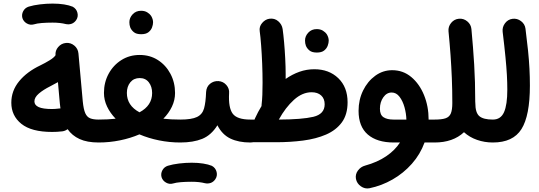

<svg xmlns="http://www.w3.org/2000/svg" viewBox="-20 -762 3044 1084"><path d="M43.9 -182.1Q43.9 -249.5 87.9 -303.2Q131.8 -356.9 208 -393.1Q234.9 -406.2 259.8 -421.4Q284.7 -436.5 293.5 -450.2Q291 -476.1 308.6 -496.6Q326.2 -517.1 352.5 -519.5Q378.9 -522 399.7 -504.6Q420.4 -487.3 422.9 -460.4L447.3 -189.5Q451.7 -145 461.4 -123Q471.2 -101.1 489.3 -94Q507.3 -86.9 536.6 -86.9H537.1Q564 -86.9 582.8 -67.9Q601.6 -48.8 601.6 -22Q601.6 4.9 582.8 23.7Q564 42.5 537.1 42.5H536.6Q471.7 42.5 429.2 22.9Q386.7 3.4 361.8 -32.7Q348.6 -22.9 332.5 -20.5Q317.9 -18.6 301.5 -17.8Q285.2 -17.1 273.9 -17.1Q157.7 -17.1 100.8 -62.7Q43.9 -108.4 43.9 -182.1ZM174.3 -189.5Q174.3 -168.5 198.2 -157.5Q222.2 -146.5 273.9 -146.5Q280.8 -146.5 292.2 -147.2Q303.7 -147.9 314.5 -149.4Q317.9 -149.9 321.3 -149.9Q319.3 -163.1 317.9 -177.7L307.1 -298.3Q287.1 -286.6 263.7 -274.9Q224.6 -255.4 199.5 -233.9Q174.3 -212.4 174.3 -189.5ZM106.4 -660.2Q101.1 -680.2 111.1 -699Q121.1 -717.8 142.1 -724.6Q169.4 -732.9 205.6 -737.3Q241.7 -741.7 276.9 -741.7Q312.5 -741.7 341.6 -737.1Q370.6 -732.4 390.6 -724.1Q411.6 -712.4 417.2 -689.7Q422.9 -667 409.7 -647.9Q398.9 -632.8 383.8 -627.7Q368.7 -622.6 352.1 -626Q319.8 -634.3 276.9 -634.3Q243.7 -634.3 216.1 -632.1Q188.5 -629.9 171.4 -624.5Q150.9 -618.7 131.8 -629.4Q112.8 -640.1 106.4 -660.2Z M472.7 -22Q472.7 -48.8 491.5 -67.9Q510.3 -86.9 537.1 -86.9Q589.4 -86.9 632.8 -91.8Q602.1 -123.5 584.5 -160.4Q566.9 -197.3 566.9 -237.3Q566.9 -296.9 593.3 -345.5Q619.6 -394 665.3 -422.9Q710.9 -451.7 768.6 -451.7Q826.7 -451.7 871.6 -422.9Q916.5 -394 942.4 -345.2Q968.3 -296.4 968.3 -236.8Q968.3 -196.8 950.7 -159.9Q933.1 -123 902.3 -91.8Q945.8 -86.9 997.6 -86.9H998Q1024.9 -86.9 1043.7 -67.9Q1062.5 -48.8 1062.5 -22Q1062.5 4.9 1043.7 23.7Q1024.9 42.5 998 42.5H997.6Q936.5 42.5 877.7 30.5Q818.8 18.6 767.1 -3.4Q715.8 18.6 657 30.5Q598.1 42.5 537.1 42.5Q510.3 42.5 491.5 23.7Q472.7 4.9 472.7 -22ZM696.3 -237.3Q696.3 -166 767.6 -127.9Q838.9 -166 838.9 -236.8Q838.9 -272.9 820.3 -297.1Q801.8 -321.3 768.6 -321.3Q735.4 -321.3 715.8 -297.4Q696.3 -273.4 696.3 -237.3ZM710.4 -636.7Q710.4 -661.6 729 -681.4Q747.6 -701.2 776.4 -701.2Q796.9 -701.2 811.3 -692.4Q825.7 -683.6 834 -670.9Q844.2 -653.3 844.2 -636.2Q844.2 -623 838.4 -607.2Q832.5 -591.3 818.1 -580.1Q803.7 -568.8 776.9 -568.8Q749.5 -568.8 735.4 -580.6Q721.2 -592.3 715.3 -607.4Q710.4 -620.6 710.4 -636.7Z M933.1 -22Q933.1 -48.8 952.1 -67.9Q971.2 -86.9 998 -86.9Q1062 -86.9 1092.3 -101.6Q1122.6 -116.2 1132.1 -150.1Q1141.6 -184.1 1143.6 -242.7Q1145.5 -272.5 1166 -289.1Q1186.5 -305.7 1213.4 -304.2Q1240.7 -302.2 1258.3 -281.7Q1275.9 -261.2 1273.4 -235.4Q1269 -153.8 1293.7 -120.4Q1318.4 -86.9 1393.6 -86.9H1394Q1420.9 -86.9 1439.7 -67.9Q1458.5 -48.8 1458.5 -22Q1458.5 4.9 1439.7 23.7Q1420.9 42.5 1394 42.5H1393.6Q1327.1 42.5 1280.8 20.3Q1234.4 -2 1207.5 -54.7Q1172.4 1.5 1121.6 22Q1070.8 42.5 998 42.5Q971.2 42.5 952.1 23.7Q933.1 4.9 933.1 -22ZM892.1 238.3Q886.7 218.3 896.7 199.5Q906.7 180.7 927.7 173.8Q955.1 165.5 991.2 161.1Q1027.3 156.7 1062.5 156.7Q1098.1 156.7 1127.2 161.4Q1156.2 166 1176.3 174.3Q1197.3 186 1202.9 208.7Q1208.5 231.4 1195.3 250.5Q1184.6 265.6 1169.4 270.8Q1154.3 275.9 1137.7 272.5Q1105.5 264.2 1062.5 264.2Q1029.3 264.2 1001.7 266.4Q974.1 268.6 957 273.9Q936.5 279.8 917.5 269Q898.4 258.3 892.1 238.3Z M1329.6 -22.5Q1329.6 -49.3 1348.4 -68.1Q1367.2 -86.9 1394 -86.9H1417Q1418 -90.8 1419.9 -94.2Q1436.5 -130.4 1456.5 -163.1Q1456.5 -168 1457 -171.9Q1460 -196.3 1461.2 -227.1Q1462.4 -257.8 1462.4 -294.4Q1462.4 -347.2 1460.2 -402.6Q1458 -458 1454.3 -506.3Q1450.7 -554.7 1446.3 -585.9Q1442.4 -611.8 1460 -632.3Q1477.5 -652.8 1501 -656.2Q1530.3 -660.2 1551 -642.1Q1571.8 -624 1575.7 -598.1Q1580.1 -566.9 1584 -522.9Q1587.9 -479 1590.3 -431.9Q1592.8 -384.8 1592.8 -343.3Q1592.8 -329.6 1592.8 -316.4Q1629.9 -342.3 1670.4 -356.7Q1710.9 -371.1 1754.4 -371.1Q1837.4 -371.1 1889.9 -320.6Q1942.4 -270 1942.4 -184.6Q1942.4 -115.2 1909.9 -71Q1877.4 -26.9 1821 -2.4Q1764.6 22 1691.7 31.5Q1618.7 41 1537.1 41H1394Q1367.2 41 1348.4 22.2Q1329.6 3.4 1329.6 -22.5ZM1739.3 -241.2Q1687 -241.2 1639.4 -198.2Q1591.8 -155.3 1554.2 -86.9Q1685.1 -87.4 1749 -102.5Q1813 -117.7 1813 -173.3Q1813 -205.1 1793.2 -223.1Q1773.4 -241.2 1739.3 -241.2ZM1702.1 -533.2Q1702.1 -558.1 1720.7 -577.9Q1739.3 -597.7 1768.1 -597.7Q1788.6 -597.7 1803 -588.9Q1817.4 -580.1 1825.7 -567.4Q1835.9 -549.8 1835.9 -532.7Q1835.9 -519.5 1830.1 -503.7Q1824.2 -487.8 1809.8 -476.6Q1795.4 -465.3 1768.6 -465.3Q1741.2 -465.3 1727.1 -477.1Q1712.9 -488.8 1707 -503.9Q1702.1 -517.1 1702.1 -533.2Z M2203.1 42.5Q2108.9 42.5 2056.6 -2.4Q2004.4 -47.4 2004.4 -136.2Q2004.4 -198.7 2029.8 -250.7Q2055.2 -302.7 2098.4 -334.2Q2141.6 -365.7 2194.3 -365.7Q2255.9 -365.7 2302 -327.1Q2348.1 -288.6 2374 -225.1Q2399.9 -161.6 2399.9 -86.9H2433.6Q2460.4 -86.9 2479.2 -67.9Q2498 -48.8 2498 -22Q2498 4.9 2479.2 23.7Q2460.4 42.5 2433.6 42.5H2377Q2352.5 109.4 2305.4 162.6Q2258.3 215.8 2196.5 251.2Q2134.8 286.6 2065.9 300.8Q2040 305.7 2017.6 290Q1995.1 274.4 1989.7 248.5Q1984.9 222.7 2000.5 201.2Q2016.1 179.7 2041.5 172.9Q2110.8 153.8 2160.4 120.1Q2210 86.4 2238.3 42.5ZM2201.7 -86.9H2274.4Q2273.4 -121.6 2263.7 -156.7Q2253.9 -191.9 2235.6 -215.8Q2217.3 -239.7 2191.4 -239.7Q2163.1 -239.7 2144 -212.6Q2125 -185.5 2125 -147.9Q2125 -113.3 2145.3 -100.1Q2165.5 -86.9 2201.7 -86.9Z M2369.1 -22Q2369.1 -48.8 2387.9 -67.9Q2406.7 -86.9 2433.6 -86.9Q2474.1 -86.9 2495.6 -94.2Q2517.1 -101.6 2525.4 -121.8Q2533.7 -142.1 2533.7 -180.2Q2533.7 -254.9 2531 -320.6Q2528.3 -386.2 2523.7 -450.9Q2519 -515.6 2512.2 -585.4Q2509.8 -611.8 2527.1 -632.8Q2544.4 -653.8 2570.8 -656.2Q2597.2 -658.7 2618.2 -641.4Q2639.2 -624 2641.6 -597.7Q2651.4 -493.2 2657.2 -397Q2663.1 -300.8 2663.1 -188Q2663.6 -184.1 2663.6 -180.2Q2663.6 -125.5 2686.3 -106.2Q2709 -86.9 2762.2 -86.9H2762.7Q2789.6 -86.9 2808.3 -67.9Q2827.1 -48.8 2827.1 -22Q2827.1 4.9 2808.3 23.7Q2789.6 42.5 2762.7 42.5H2762.2Q2715.8 42.5 2673.6 27.8Q2631.3 13.2 2599.6 -15.6Q2537.6 42.5 2433.6 42.5Q2406.7 42.5 2387.9 23.7Q2369.1 4.9 2369.1 -22Z M2698.2 -22Q2698.2 -48.8 2717 -67.9Q2735.8 -86.9 2762.7 -86.9Q2807.1 -86.9 2825.7 -128.7Q2844.2 -170.4 2844.2 -255.9Q2844.2 -295.4 2841.8 -338.9Q2839.4 -382.3 2833.7 -440.4Q2828.1 -498.5 2817.9 -582.5Q2814.9 -608.9 2831.1 -630.6Q2847.2 -652.3 2873.5 -655.8Q2899.9 -659.2 2921.6 -642.8Q2943.4 -626.5 2946.8 -600.1Q2955.6 -531.2 2961.2 -476.8Q2966.8 -422.4 2969.2 -374.8Q2971.7 -327.1 2971.7 -278.8Q2971.7 -108.9 2924.1 -33.2Q2876.5 42.5 2762.7 42.5Q2735.8 42.5 2717 23.7Q2698.2 4.9 2698.2 -22Z"/></svg>

Font: Mikhak-FD Bold
Style: Regular
Weight: 700
Designer: Amin Abedi
Version: Version 3.3